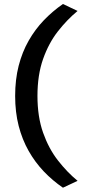

<svg xmlns="http://www.w3.org/2000/svg" viewBox="-20 -792 435 938"><path d="M287.5 125Q237 90.5 194.2 45.8Q151.5 1 120 -54.5Q88.5 -110 71.2 -177Q54 -244 54 -323.5Q54 -403.5 71.2 -470.8Q88.5 -538 120 -593.2Q151.5 -648.5 194.2 -693Q237 -737.5 287.5 -772.5L359 -738.5Q307.5 -696 262.8 -638.8Q218 -581.5 190.5 -503.8Q163 -426 163 -323.5Q163 -221.5 190.5 -143.8Q218 -66 262.8 -8.5Q307.5 49 359 91.5Z"/></svg>

Font: Commissioner Thin Medium
Style: Regular
Weight: 500
Version: Version 1.000